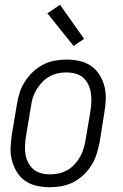

<svg xmlns="http://www.w3.org/2000/svg" viewBox="-20 -778 515 806"><path d="M189 8Q161 8 134 2Q107 -4 85.5 -19Q64 -34 50.5 -56.5Q37 -79 30 -105Q23 -131 24.5 -159Q26 -187 30 -215L51 -340Q55 -365 62.5 -389Q70 -413 84.5 -435.5Q99 -458 118.5 -476.5Q138 -495 161.5 -507Q185 -519 210 -523.5Q235 -528 259 -528Q287 -528 314 -522Q341 -516 362.5 -501Q384 -486 398 -463.5Q412 -441 418.5 -415Q425 -389 424 -361Q423 -333 418 -305L398 -180Q393 -155 385.5 -131Q378 -107 364 -84.5Q350 -62 330.5 -43.5Q311 -25 287.5 -13Q264 -1 238.5 3.5Q213 8 189 8ZM190 -46Q208 -46 226.5 -50Q245 -54 262 -63.5Q279 -73 292.5 -87.5Q306 -102 315.5 -118.5Q325 -135 330.5 -153Q336 -171 339 -189L360 -314Q363 -333 363.5 -352.5Q364 -372 361 -390Q358 -408 350 -424.5Q342 -441 328.5 -452.5Q315 -464 296.5 -469Q278 -474 258 -474Q240 -474 222 -470Q204 -466 187 -456.5Q170 -447 156.5 -432.5Q143 -418 133 -401.5Q123 -385 117.5 -367Q112 -349 110 -331L89 -206Q86 -187 85 -167.5Q84 -148 87 -130Q90 -112 98.5 -95.5Q107 -79 120.5 -67.5Q134 -56 152 -51Q170 -46 190 -46ZM289 -585 179 -722 232 -758 333 -615Z"/></svg>

Font: Iosevka QP Light
Style: Italic
Weight: 300
Italic angle: -9°
Designer: Belleve Invis
Foundry: Belleve Invis
Version: Version 20.0.0; ttfautohint (v1.8.4)